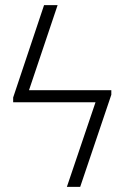

<svg xmlns="http://www.w3.org/2000/svg" viewBox="-20 -727 482 747"><path d="M413.1 -358.4 292 0H240.2L351.6 -329.1H31.2V-347.7L151.4 -707H204.1L92.8 -376H413.1Z"/></svg>

Font: Pretendard GOV ExtraLight
Style: Regular
Weight: 200
Designer: Base glyphs from Inter by Rasmus Andersson; Hangeul glyphs from Noto Sans CJK(Source Han Sans) by Jang Soo-young and Kan
Foundry: Kil Hyung-jin
Version: Version 1.309